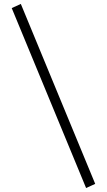

<svg xmlns="http://www.w3.org/2000/svg" viewBox="-20 -864 540 968"><path d="M85 -844.2 460 63 414.1 84 39.1 -823.2Z"/></svg>

Font: BIZ UDGothic
Style: Regular
Weight: 400
Monospace: yes
Designer: TypeBank Co., Ltd.
Foundry: Morisawa Inc.
Version: Version 1.05